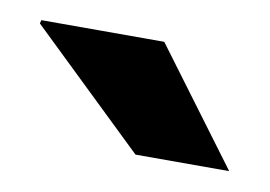

<svg xmlns="http://www.w3.org/2000/svg" viewBox="-33 -767 309 220"><g transform="rotate(10 121.5 -657.5)"><path d="M243 -591H134L0 -720L1 -724H144Z"/></g></svg>

Font: Archivo SemiExpanded SemiBold
Style: Regular
Weight: 600
Width: 6
Designer: Hector Gatti
Foundry: Omnibus-Type
Version: Version 2.001